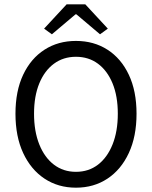

<svg xmlns="http://www.w3.org/2000/svg" viewBox="-20 -858 704 890"><path d="M332 12Q249.7 12 186.4 -29.9Q123.2 -71.8 87.4 -148.7Q51.7 -225.5 51.7 -330.8Q51.7 -436 87.4 -511.6Q123.2 -587.2 186.4 -627.7Q249.7 -668.3 332 -668.3Q414.9 -668.3 478.1 -627.7Q541.4 -587.2 577.1 -511.6Q612.9 -436 612.9 -330.8Q612.9 -225.5 577.1 -148.7Q541.4 -71.8 478.1 -29.9Q414.9 12 332 12ZM332 -61.5Q390.9 -61.5 434.2 -94.7Q477.5 -127.9 501.8 -188.6Q526.1 -249.3 526.1 -330.8Q526.1 -412.3 501.8 -471.4Q477.5 -530.4 434.2 -562.6Q390.9 -594.8 332 -594.8Q273.6 -594.8 230 -562.6Q186.4 -530.4 162.1 -471.4Q137.8 -412.3 137.8 -330.8Q137.8 -249.3 162.1 -188.6Q186.4 -127.9 230 -94.7Q273.6 -61.5 332 -61.5ZM220.5 -699 184.4 -725.3 288.7 -837.8H375.5L479.8 -725.3L443.7 -699L334.1 -791.6H330.1Z"/></svg>

Font: Source Sans Variable
Style: Regular
Weight: 200
Designer: Paul D. Hunt
Foundry: Adobe Systems Incorporated
Version: Version 3.006;hotconv 1.0.111;makeotfexe 2.5.65597